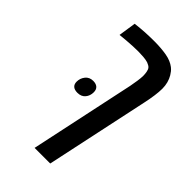

<svg xmlns="http://www.w3.org/2000/svg" viewBox="-201 -703 767 767"><g transform="rotate(45 182.0 -320.0)"><path d="M155.8 0 250.5 -444.8Q253.9 -461.9 256.6 -480.5Q259.3 -499 259.3 -510.7Q259.3 -521 257.3 -531.7Q255.4 -542.5 250.5 -548.3Q247.6 -551.8 242.9 -554.4Q238.3 -557.1 231.9 -559.6Q220.7 -563 205.6 -564.2Q190.4 -565.4 177.2 -565.4Q164.6 -565.4 146.7 -564.7Q128.9 -564 110.1 -562.3Q91.3 -560.5 76.7 -559.1L87.9 -633.3Q116.2 -636.7 141.4 -638.2Q166.5 -639.6 192.4 -639.6Q230.5 -639.6 261.5 -634.3Q292.5 -628.9 312.5 -613.3Q319.3 -607.9 324.5 -601.6Q329.6 -595.2 334 -587.9Q341.3 -575.7 345.5 -560.3Q349.6 -544.9 349.6 -527.8Q349.6 -510.3 346.4 -487.5Q343.3 -464.8 337.9 -439.9L244.1 0ZM121.1 -276.4Q104.5 -276.4 95.9 -283.9Q87.4 -291.5 87.4 -305.7Q87.4 -325.2 99.4 -340.1Q111.3 -355 132.3 -355Q148.4 -355 157.2 -347.2Q166 -339.4 166 -324.2Q166 -304.2 154.3 -290.3Q142.6 -276.4 121.1 -276.4Z"/></g></svg>

Font: Open Sans Condensed Medium
Style: Italic
Weight: 500
Width: 3
Italic angle: -12°
Designer: Monotype Design Team
Foundry: Monotype Imaging Inc.
Version: Version 3.000